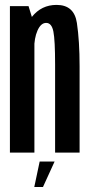

<svg xmlns="http://www.w3.org/2000/svg" viewBox="-20 -623 368 784"><path d="M20.5 0H120.5V-520L96.5 -598H20.5ZM205 0H305V-352.5Q305 -455.5 294 -529.2Q283 -603 211 -603Q149 -603 110.2 -554Q71.5 -505 71.5 -436.5L119.5 -421.5Q119.5 -467.5 133.2 -498.5Q147 -529.5 168.5 -529.5Q191 -529.5 198 -494.2Q205 -459 205 -359.5ZM120 140.5H155.5L203 36.5H142Z"/></svg>

Font: Anybody ExtraCondensed Medium
Style: Regular
Weight: 500
Width: 2
Version: Version 1.113;gftools[0.9.25]